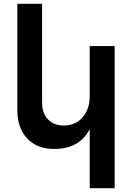

<svg xmlns="http://www.w3.org/2000/svg" viewBox="-20 -777 703 1008"><path d="M451 -535H582V211H451V-99Q397 5 265 5Q175 5 123 -50Q71 -105 71 -200V-757H201V-238Q201 -182 232 -150Q263 -118 316 -118Q378 -119 414.5 -162Q451 -205 451 -271Z"/></svg>

Font: Montserrat arm Medium
Style: Regular
Weight: 500
Designer: Julieta Ulanovsky
Foundry: Julieta Ulanovsky
Version: Version 6.000;PS 006.000;hotconv 1.0.88;makeotf.lib2.5.64775